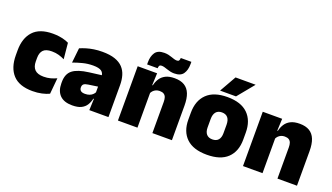

<svg xmlns="http://www.w3.org/2000/svg" viewBox="-64 -1155 2832 1636"><g transform="rotate(20 1351.5 -336.5)"><path d="M265.5 13.5Q145 13.5 87 -49.5Q29 -112.5 29 -227V-269.5Q29 -380.5 87 -443.5Q145 -506.5 265 -506.5Q294.5 -506.5 321 -502.8Q347.5 -499 370 -492.2Q392.5 -485.5 410 -477L424 -332.5Q399.5 -345 371 -353.2Q342.5 -361.5 307.5 -361.5Q253.5 -361.5 230.2 -337Q207 -312.5 207 -266.5V-234Q207 -186 232.5 -160.2Q258 -134.5 312.5 -134.5Q346.5 -134.5 374.2 -142Q402 -149.5 429 -162L415.5 -17Q388 -3.5 349 5Q310 13.5 265.5 13.5Z M777.5 0 782.5 -126 779 -130.5V-283.5L777.5 -301.5Q777.5 -336 755.2 -352.2Q733 -368.5 679.5 -368.5Q631 -368.5 586.2 -357Q541.5 -345.5 500.5 -330.5L515 -465Q540 -476 570.5 -485.2Q601 -494.5 637 -500Q673 -505.5 713.5 -505.5Q782 -505.5 827.8 -489.8Q873.5 -474 900.5 -445.2Q927.5 -416.5 939.2 -377Q951 -337.5 951 -290V0ZM625 12Q551 12 513.2 -25.8Q475.5 -63.5 475.5 -133V-145.5Q475.5 -219.5 520.8 -254.5Q566 -289.5 665.5 -302L791 -318L801.5 -217L695 -201.5Q666 -197.5 654.8 -187.8Q643.5 -178 643.5 -159V-157Q643.5 -139.5 655.2 -128.5Q667 -117.5 694.5 -117.5Q717.5 -117.5 734.2 -123.8Q751 -130 762.2 -140.5Q773.5 -151 780 -163.5L805 -103.5H776.5Q769 -70 752.8 -44Q736.5 -18 706 -3Q675.5 12 625 12Z M1349.5 0V-283Q1349.5 -306.5 1343.8 -323.5Q1338 -340.5 1324 -349.5Q1310 -358.5 1286 -358.5Q1267.5 -358.5 1253 -352Q1238.5 -345.5 1228.2 -334.8Q1218 -324 1212 -310.5L1185 -383.5H1213.5Q1221 -418 1238.8 -445.2Q1256.5 -472.5 1288.2 -488.5Q1320 -504.5 1369.5 -504.5Q1423.5 -504.5 1458.2 -483.5Q1493 -462.5 1509.8 -420.2Q1526.5 -378 1526.5 -313.5V0ZM1037 0V-492.5H1213L1207.5 -366L1214 -348V0ZM1348.5 -541Q1330.5 -541 1313.8 -544.8Q1297 -548.5 1282 -553.8Q1267 -559 1253.5 -562.8Q1240 -566.5 1228.5 -566.5Q1214 -566.5 1208.5 -558.8Q1203 -551 1202.5 -535V-534.5H1107V-554.5Q1107 -608 1130.2 -642.8Q1153.5 -677.5 1212.5 -677.5Q1232.5 -677.5 1249.5 -673.8Q1266.5 -670 1281 -664.8Q1295.5 -659.5 1308.5 -655.8Q1321.5 -652 1333 -652Q1347 -652 1352.2 -660Q1357.5 -668 1358 -683.5V-684H1454V-662.5Q1454 -609 1430.5 -575Q1407 -541 1348.5 -541Z M1847 15Q1723.5 15 1660.8 -45.2Q1598 -105.5 1598 -212.5V-275Q1598 -384.5 1661 -446Q1724 -507.5 1847 -507.5Q1970.5 -507.5 2033.2 -446Q2096 -384.5 2096 -275V-212.5Q2096 -105.5 2033.5 -45.2Q1971 15 1847 15ZM1847 -124Q1882.5 -124 1900.8 -145.2Q1919 -166.5 1919 -206V-282Q1919 -324.5 1900.8 -346.5Q1882.5 -368.5 1847 -368.5Q1812 -368.5 1793.5 -346.5Q1775 -324.5 1775 -282V-206Q1775 -166.5 1793.5 -145.2Q1812 -124 1847 -124ZM1853 -688H2034V-686L1912 -537.5H1768.5V-539Z M2483.5 0V-283Q2483.5 -306.5 2477.8 -323.5Q2472 -340.5 2458 -349.5Q2444 -358.5 2420 -358.5Q2401.5 -358.5 2387 -352Q2372.5 -345.5 2362.2 -334.8Q2352 -324 2346 -310.5L2319 -383.5H2347.5Q2355 -418 2372.8 -445.2Q2390.5 -472.5 2422.2 -488.5Q2454 -504.5 2503.5 -504.5Q2557.5 -504.5 2592.2 -483.5Q2627 -462.5 2643.8 -420.2Q2660.5 -378 2660.5 -313.5V0ZM2171 0V-492.5H2347L2341.5 -366L2348 -348V0Z"/></g></svg>

Font: Anek Odia Medium ExtraBold
Style: Regular
Weight: 800
Version: Version 1.003